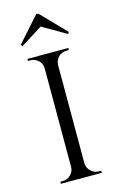

<svg xmlns="http://www.w3.org/2000/svg" viewBox="-122 -841 549 891"><g transform="rotate(-15 153.0 -395.0)"><path d="M42 -671C42 -671 48 -663 48 -663C48 -663 153 -729 153 -729C153 -729 267 -663 267 -663C267 -663 273 -671 273 -671C273 -671 158 -790 158 -790C158 -790 148 -790 148 -790C148 -790 42 -671 42 -671ZM55 -10C55 -10 55 0 55 0C55 0 252 0 252 0C252 0 251 -10 251 -10C251 -10 241 -10 241 -10C241 -10 241 -10 241 -10C226 -10 213 -15 202 -26C191 -36 186 -48 185 -63C185 -63 185 -537 185 -537C185 -537 185 -537 185 -537C186 -552 191 -564 202 -575C213 -585 226 -590 241 -590C241 -590 251 -590 251 -590C251 -590 252 -600 252 -600C252 -600 55 -600 55 -600C55 -600 55 -590 55 -590C55 -590 66 -590 66 -590C66 -590 66 -590 66 -590C76 -590 85 -588 93 -583C93 -583 93 -583 93 -583C112 -572 121 -557 121 -536C121 -536 121 -64 121 -64C121 -64 121 -64 121 -64C121 -49 116 -37 105 -26C94 -15 81 -10 66 -10C66 -10 55 -10 55 -10Z"/></g></svg>

Font: Cinzel Utterance
Style: Regular
Weight: 500
Designer: Natanael Gama
Foundry: ""
Version: ""